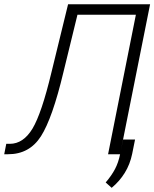

<svg xmlns="http://www.w3.org/2000/svg" viewBox="-40 -731 731 910"><path d="M671.4 -710.9 529.3 0H472.2L604 -661.1H327.1L260.7 -389.2Q208.5 -170.4 154.1 -85.2Q99.6 0 -1.5 0H-20L-10.3 -49.3H6.3Q70.3 -49.3 113.8 -121.1Q157.2 -192.9 204.1 -389.2L282.7 -710.9ZM586.4 -1.5Q576.2 47.9 551.5 87.9Q526.9 127.9 489.3 159.2L460.9 133.8Q489.3 100.6 505.4 69.6Q521.5 38.6 529.3 -0.5L543.5 -69.8H600.1Z"/></svg>

Font: Franko
Style: Light Italic
Weight: 300
Designer: Google
Version: Version 1.200310; 2013